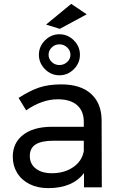

<svg xmlns="http://www.w3.org/2000/svg" viewBox="-20 -968 621 992"><path d="M414 0V-74Q355 4 229 4Q174 4 132.5 -17Q91 -38 68.5 -75Q46 -112 46 -158Q46 -229 98.5 -270.5Q151 -312 245 -313H413V-338Q413 -394 378.5 -424.5Q344 -455 278 -455Q198 -455 115 -398L76 -462Q133 -499 181.5 -515.5Q230 -532 297 -532Q396 -532 450 -483.5Q504 -435 505 -348L506 0ZM413 -188V-241H258Q195 -241 164.5 -222Q134 -203 134 -162Q134 -121 165 -97Q196 -73 248 -73Q313 -73 358.5 -104.5Q404 -136 413 -188ZM393 -685Q393 -642 361.5 -610.5Q330 -579 287 -579Q244 -579 212.5 -610.5Q181 -642 181 -685Q181 -728 212.5 -759.5Q244 -791 287 -791Q330 -791 361.5 -759.5Q393 -728 393 -685ZM231 -685Q231 -663 247.5 -647.5Q264 -632 287 -632Q310 -632 327 -647.5Q344 -663 344 -685Q344 -707 327 -723Q310 -739 287 -739Q264 -739 247.5 -723Q231 -707 231 -685ZM348 -948 428 -894 289 -819 218 -841Z"/></svg>

Font: Montserrat
Style: Regular
Weight: 400
Designer: Julieta Ulanovsky
Foundry: Julieta Ulanovsky
Version: Version 6.001